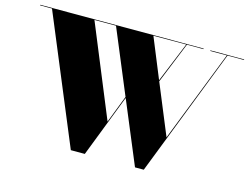

<svg xmlns="http://www.w3.org/2000/svg" viewBox="-102 -921 1434 1101"><g transform="rotate(15 615.0 -370.0)"><path d="M980 -746.5V-750H10V-746.5H80.5L395 10H478L621.5 -360.5L776 10H828L1122.5 -746.5H1220.5V-750H1020V-746.5H1118.5L906 -203L782.5 -502.5L881.5 -746.5ZM556 -203 332.5 -746.5H460.5L619 -366ZM682.5 -746.5H877.5L780 -508.5Z"/></g></svg>

Font: Bodoni* 48pt Fatface
Style: Regular
Weight: 900
Version: Version 2.3